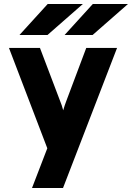

<svg xmlns="http://www.w3.org/2000/svg" viewBox="-20 -752 664 966"><path d="M141 194 218 -6 25 -511H181L282 -245Q286 -236 290.5 -222.5Q295 -209 298 -197Q301 -209 305.8 -222.2Q310.5 -235.5 314 -245L414 -511H569L297 194ZM305 -576 447 -732H624L446 -576ZM78 -576 220 -732H397L219 -576Z"/></svg>

Font: Overpass Black
Style: Regular
Weight: 900
Designer: Delve Withrington, Dave Bailey, Thomas Jockin
Foundry: Delve Fonts LLC
Version: Version 4.000; ttfautohint (v1.8.3)